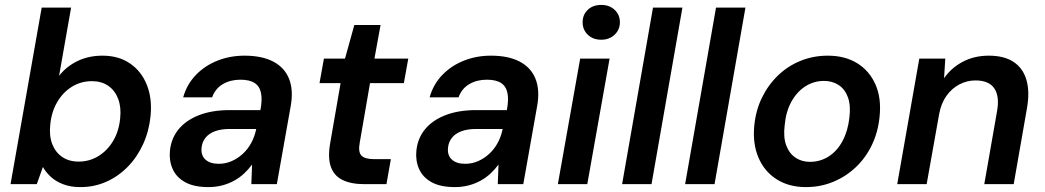

<svg xmlns="http://www.w3.org/2000/svg" viewBox="-20 -751 4263 783"><path d="M308 12Q267 12 236.5 0Q206 -12 186 -31Q166 -50 155 -70L130 0H23L150 -720H270L221 -442Q252 -481 297 -502.5Q342 -524 398 -524Q464 -524 510.5 -492Q557 -460 579 -404.5Q601 -349 594 -278Q588 -217 564 -164Q540 -111 501.5 -71.5Q463 -32 414 -10Q365 12 308 12ZM301 -92Q345 -92 381.5 -114.5Q418 -137 441.5 -176.5Q465 -216 470 -268Q475 -313 462 -347.5Q449 -382 421.5 -401Q394 -420 355 -420Q310 -420 273.5 -397.5Q237 -375 213.5 -335Q190 -295 185 -243Q180 -197 193 -163.5Q206 -130 233.5 -111Q261 -92 301 -92Z M830 12Q771 12 735 -8Q699 -28 684 -62Q669 -96 673 -136Q678 -187 708.5 -224Q739 -261 792 -281.5Q845 -302 917 -302H1042Q1050 -344 1044.5 -371.5Q1039 -399 1018.5 -412.5Q998 -426 960 -426Q920 -426 889 -408Q858 -390 845 -354H727Q742 -407 778.5 -445Q815 -483 866.5 -503.5Q918 -524 977 -524Q1048 -524 1094 -500Q1140 -476 1158.5 -430.5Q1177 -385 1166 -321L1109 0H1005L1008 -80Q994 -61 976 -44Q958 -27 935.5 -14.5Q913 -2 886.5 5Q860 12 830 12ZM872 -83Q900 -83 925 -94Q950 -105 970.5 -124Q991 -143 1004.5 -168Q1018 -193 1024 -221L1025 -225H916Q881 -225 856 -215.5Q831 -206 817.5 -188.5Q804 -171 802 -148Q799 -117 818 -100Q837 -83 872 -83Z M1466 0Q1412 0 1377 -17Q1342 -34 1329 -71.5Q1316 -109 1327 -170L1369 -412H1283L1301 -512H1387L1425 -649H1532L1507 -512H1645L1627 -412H1489L1447 -169Q1440 -131 1454 -116.5Q1468 -102 1506 -102H1574L1556 0Z M1835 12Q1776 12 1740 -8Q1704 -28 1689 -62Q1674 -96 1678 -136Q1683 -187 1713.5 -224Q1744 -261 1797 -281.5Q1850 -302 1922 -302H2047Q2055 -344 2049.5 -371.5Q2044 -399 2023.5 -412.5Q2003 -426 1965 -426Q1925 -426 1894 -408Q1863 -390 1850 -354H1732Q1747 -407 1783.5 -445Q1820 -483 1871.5 -503.5Q1923 -524 1982 -524Q2053 -524 2099 -500Q2145 -476 2163.5 -430.5Q2182 -385 2171 -321L2114 0H2010L2013 -80Q1999 -61 1981 -44Q1963 -27 1940.5 -14.5Q1918 -2 1891.5 5Q1865 12 1835 12ZM1877 -83Q1905 -83 1930 -94Q1955 -105 1975.5 -124Q1996 -143 2009.5 -168Q2023 -193 2029 -221L2030 -225H1921Q1886 -225 1861 -215.5Q1836 -206 1822.5 -188.5Q1809 -171 1807 -148Q1804 -117 1823 -100Q1842 -83 1877 -83Z M2255 0 2346 -512H2466L2375 0ZM2432 -589Q2398 -589 2377 -609.5Q2356 -630 2356 -660Q2356 -691 2377 -711Q2398 -731 2432 -731Q2465 -731 2486.5 -711Q2508 -691 2508 -660Q2508 -630 2486.5 -609.5Q2465 -589 2432 -589Z M2517 0 2643 -720H2763L2637 0Z M2774 0 2900 -720H3020L2894 0Z M3267 12Q3197 12 3147 -20Q3097 -52 3073 -108.5Q3049 -165 3056 -238Q3062 -301 3087.5 -353Q3113 -405 3153 -443.5Q3193 -482 3245 -503Q3297 -524 3356 -524Q3426 -524 3476 -493Q3526 -462 3550.5 -406Q3575 -350 3567 -275Q3561 -213 3536 -160.5Q3511 -108 3470.5 -69.5Q3430 -31 3378 -9.5Q3326 12 3267 12ZM3283 -91Q3325 -91 3359.5 -113Q3394 -135 3416 -176Q3438 -217 3444 -272Q3450 -321 3438 -354Q3426 -387 3400.5 -404Q3375 -421 3340 -421Q3299 -421 3264.5 -399Q3230 -377 3207.5 -336.5Q3185 -296 3180 -240Q3174 -192 3186 -159Q3198 -126 3223.5 -108.5Q3249 -91 3283 -91Z M3639 0 3729 -512H3835L3830 -432Q3860 -475 3907 -499.5Q3954 -524 4012 -524Q4075 -524 4113.5 -498.5Q4152 -473 4166 -425Q4180 -377 4168 -309L4114 0H3994L4046 -297Q4057 -358 4035 -390.5Q4013 -423 3958 -423Q3924 -423 3893 -407Q3862 -391 3840 -360.5Q3818 -330 3810 -286L3759 0Z"/></svg>

Font: DM Sans 12pt SemiBold
Style: Italic
Weight: 600
Italic angle: -10°
Version: Version 4.004;gftools[0.9.30]